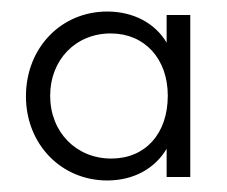

<svg xmlns="http://www.w3.org/2000/svg" viewBox="-20 -708 393 333"><path d="M166 -395C212 -395 249 -416 269 -450V-401H310V-682H269V-634C249 -668 211 -688 166 -688C86 -688 25 -625 25 -541C25 -458 86 -395 166 -395ZM67 -542C67 -604 111 -650 172 -650C231 -650 271 -606 271 -542C271 -476 232 -433 173 -433C112 -433 67 -479 67 -542Z"/></svg>

Font: MV Cash ExtraLight
Style: Regular
Weight: 200
Designer: Rodrigo Fuenzalida
Foundry: fragTYPE
Version: Version 1.100;Glyphs 3.1.2 (3151)